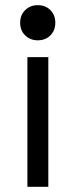

<svg xmlns="http://www.w3.org/2000/svg" viewBox="-20 -523 293 743"><path d="M86 200V-302H167V200ZM126 -503Q156 -503 175 -484Q194 -465 194 -435Q194 -405 175 -386Q156 -367 126 -367Q97 -367 77.5 -386Q58 -405 58 -435Q58 -465 77.5 -484Q97 -503 126 -503Z"/></svg>

Font: Space Grotesk Light
Style: Regular
Weight: 400
Version: Version 2.000